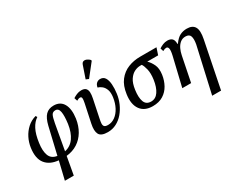

<svg xmlns="http://www.w3.org/2000/svg" viewBox="-133 -1350 2597 2128"><g transform="rotate(-30 1165.5 -286.0)"><path d="M194 238 249 8Q139 -2 85.5 -70Q32 -138 50 -267Q59 -331 87.5 -387.5Q116 -444 162 -486Q208 -528 271 -546L283 -527Q235 -496 202.5 -434Q170 -372 156 -269Q142 -172 164.5 -112.5Q187 -53 260 -42L340 -382Q361 -469 399 -508Q437 -547 501 -547Q586 -547 623.5 -480.5Q661 -414 645 -298Q632 -211 592.5 -144.5Q553 -78 491 -38.5Q429 1 349 9L308 238ZM417 -369 359 -44Q434 -60 479 -123.5Q524 -187 539 -290Q552 -388 542.5 -440Q533 -492 493 -492Q459 -492 444.5 -466.5Q430 -441 417 -369Z M878 10Q792 10 769 -34Q746 -78 764 -163L814 -399Q823 -442 820 -459.5Q817 -477 798 -477Q789 -477 778.5 -473Q768 -469 756 -462L743 -502Q764 -516 792 -528Q820 -540 850 -540Q890 -540 907.5 -521.5Q925 -503 926.5 -471Q928 -439 919 -397L872 -170Q864 -134 862.5 -109Q861 -84 873 -71Q885 -58 919 -58Q968 -58 1010 -88.5Q1052 -119 1080.5 -173Q1109 -227 1119 -297Q1127 -355 1113 -392.5Q1099 -430 1073.5 -450Q1048 -470 1024 -476Q1029 -509 1048.5 -526.5Q1068 -544 1095 -544Q1136 -544 1156 -512Q1176 -480 1180 -426.5Q1184 -373 1175 -309Q1167 -248 1142 -191Q1117 -134 1078.5 -88.5Q1040 -43 989 -16.5Q938 10 878 10ZM990 -605 955 -620 1008 -775Q1017 -802 1035.5 -807.5Q1054 -813 1076 -803.5Q1098 -794 1116 -775L1115 -763Z M1454 10Q1348 10 1298.5 -59Q1249 -128 1266 -249Q1280 -353 1329 -416Q1378 -479 1449.5 -507.5Q1521 -536 1604 -536H1813L1784 -449H1645Q1678 -418 1702 -368Q1726 -318 1715 -241Q1705 -172 1673.5 -115Q1642 -58 1587.5 -24Q1533 10 1454 10ZM1463 -44Q1521 -44 1557 -97Q1593 -150 1606 -240Q1617 -319 1604 -372Q1591 -425 1574 -449H1554Q1518 -449 1480.5 -431Q1443 -413 1413 -369Q1383 -325 1372 -245Q1359 -154 1379 -99Q1399 -44 1463 -44Z M2079 238 2210 -342Q2222 -406 2210.5 -442.5Q2199 -479 2149 -479Q2110 -479 2082 -456Q2054 -433 2036.5 -396.5Q2019 -360 2011 -318L1947 0H1834L1921 -366Q1935 -427 1929 -452Q1923 -477 1903 -477Q1894 -477 1882.5 -473.5Q1871 -470 1857 -462L1845 -502Q1867 -517 1894.5 -528.5Q1922 -540 1953 -540Q1991 -540 2012 -520.5Q2033 -501 2033 -451H2038Q2080 -509 2119.5 -528Q2159 -547 2205 -547Q2278 -547 2305 -500.5Q2332 -454 2311 -351L2193 238Z"/></g></svg>

Font: Noto Serif SemiCondensed Medium
Style: Italic
Weight: 500
Width: 4
Italic angle: -12°
Designer: Monotype Design Team
Foundry: Monotype Imaging Inc.
Version: Version 2.013